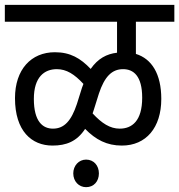

<svg xmlns="http://www.w3.org/2000/svg" viewBox="-20 -642 741 794"><path d="M0 -552H464V-424C421 -419 385 -400 355 -357C313 -401 271 -426 207 -426C109 -426 42 -355 42 -236C42 -100 111 -40 197 -40C254 -40 298 -57 332 -109C376 -64 422 -40 484 -40C584 -40 647 -114 647 -233C647 -337 607 -399 542 -419V-552H701V-622H0ZM368 -188 389 -255C412 -324 442 -356 489 -356C532 -356 568 -328 568 -238C568 -142 526 -110 475 -110C435 -110 401 -132 363 -173C365 -178 366 -183 368 -188ZM120 -233C120 -324 164 -356 215 -356C255 -356 288 -335 325 -295C323 -290 321 -284 319 -279L298 -212C275 -143 246 -110 199 -110C157 -110 120 -139 120 -233ZM283 75C283 108 306 132 336 132C368 132 389 108 389 75C389 43 368 18 336 18C306 18 283 43 283 75Z"/></svg>

Font: Noto Sans Devanagari SemiCondensed
Style: Regular
Weight: 400
Width: 4
Designer: Jelle Bosma - Monotype Design Team
Foundry: Monotype Imaging Inc.
Version: Version 2.004